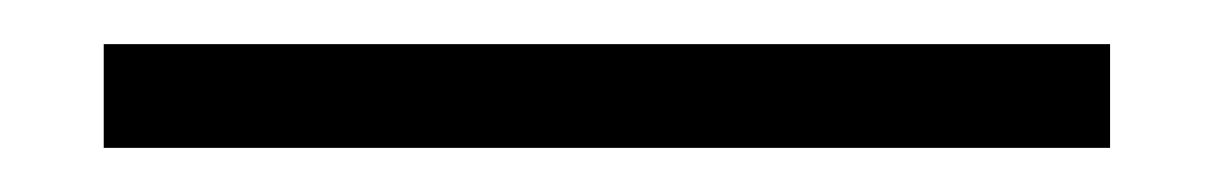

<svg xmlns="http://www.w3.org/2000/svg" viewBox="-20 87 550 87"><path d="M483 154H27V107H483Z"/></svg>

Font: IBM Plex Sans Condensed Light
Style: Regular
Weight: 300
Width: 3
Designer: Mike Abbink, Paul van der Laan, Pieter van Rosmalen
Foundry: Bold Monday
Version: Version 3.201